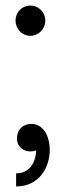

<svg xmlns="http://www.w3.org/2000/svg" viewBox="-20 -550 252 691"><path d="M89 -421C118 -421 143 -445 143 -476C143 -507 118 -530 89 -530C60 -530 36 -507 36 -476C36 -445 60 -421 89 -421ZM38 74V121C122 121 159 51 159 -10C159 -60 136 -104 93 -104C60 -104 41 -81 41 -52C41 -21 65 -5 89 -5C96 -5 104 -6 110 -9C110 28 90 74 38 74Z"/></svg>

Font: Chess Sans
Style: Regular
Weight: 400
Designer: Wolf Bōese
Foundry: Wolf Bōese
Version: Version 7.223;Glyphs 3.3 (3306)